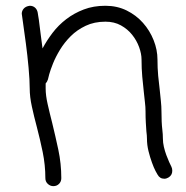

<svg xmlns="http://www.w3.org/2000/svg" viewBox="-20 -593 637 659"><path d="M539.1 -117.2Q539.1 -103.5 542.5 -88.9Q545.9 -74.2 550.8 -61Q555.7 -47.9 560.5 -37.1Q565.4 -26.4 568.4 -20.5Q571.3 -14.6 571.3 -6.8Q571.3 8.8 557.6 16.6Q553.7 18.6 550.8 19.5Q547.9 20.5 543.9 20.5Q528.3 20.5 520.5 5.9Q519.5 4.9 513.7 -6.3Q507.8 -17.6 501.5 -35.2Q495.1 -52.7 489.7 -74.2Q484.4 -95.7 484.4 -117.2Q484.4 -122.1 483.9 -128.4Q483.4 -134.8 482.4 -142.6Q481.4 -156.2 480.5 -172.4Q479.5 -188.5 479.5 -210.9Q479.5 -225.6 477.5 -241.7Q475.6 -257.8 473.6 -277.3Q470.7 -301.8 468.3 -329.6Q465.8 -357.4 465.8 -388.7Q465.8 -408.2 457.5 -431.2Q449.2 -454.1 433.6 -473.6Q418 -493.2 395 -505.9Q372.1 -518.6 341.8 -518.6Q303.7 -518.6 273.9 -504.4Q244.1 -490.2 222.7 -468.8Q201.2 -447.3 186 -422.4Q170.9 -397.5 162.1 -375.5Q153.3 -353.5 148.9 -337.9Q144.5 -322.3 144.5 -320.3Q141.6 -311.5 136.7 -306.6V-289.1Q136.7 -265.6 143.6 -235.4Q150.4 -205.1 159.2 -170.9Q169.9 -127 180.2 -79.1Q190.4 -31.2 190.4 18.6Q190.4 30.3 182.6 38.1Q174.8 45.9 163.1 45.9Q152.3 45.9 144 38.1Q135.7 30.3 135.7 18.6Q135.7 -26.4 126.5 -71.3Q117.2 -116.2 106.4 -157.2Q96.7 -193.4 89.4 -227.1Q82 -260.7 82 -289.1Q82 -317.4 78.1 -360.4Q74.2 -403.3 68.8 -443.8Q63.5 -484.4 59.1 -514.2Q54.7 -543.9 54.7 -545.9Q54.7 -555.7 61.5 -563.5Q68.4 -571.3 82 -573.2Q92.8 -573.2 100.1 -566.9Q107.4 -560.5 109.4 -549.8Q109.4 -547.9 111.3 -537.6Q113.3 -527.3 115.2 -510.3Q117.2 -493.2 120.1 -471.7Q123 -450.2 126 -426.8Q140.6 -454.1 160.6 -480.5Q180.7 -506.8 207.5 -527.3Q234.4 -547.9 267.6 -560.5Q300.8 -573.2 341.8 -573.2Q381.8 -573.2 414.6 -557.1Q447.3 -541 470.7 -514.6Q494.1 -488.3 507.3 -455.1Q520.5 -421.9 520.5 -388.7Q520.5 -359.4 522.9 -333Q525.4 -306.6 528.3 -284.2Q530.3 -264.6 532.2 -246.1Q534.2 -227.5 534.2 -210.9Q534.2 -171.9 537.1 -148.4Q538.1 -139.6 538.6 -132.3Q539.1 -125 539.1 -117.2Z"/></svg>

Font: Coming Soon
Style: Regular
Weight: 400
Designer: Dathan Boardman
Foundry: Open Window
Version: Version 1.002